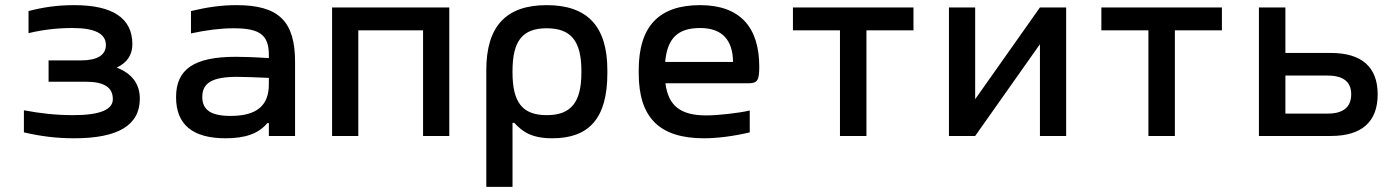

<svg xmlns="http://www.w3.org/2000/svg" viewBox="-20 -529 5440 747"><path d="M295 -294H169V-211H314C384 -211 419 -190 419 -143C419 -102 368 -81 265 -81C198 -81 135 -88 73 -100V-14C138 1 198 9 269 9C438 9 524 -41 524 -145C524 -202 494 -243 434 -266C475 -285 495 -316 495 -357C495 -458 419 -509 269 -509C203 -509 149 -501 91 -486V-400C145 -413 201 -420 262 -420C349 -420 392 -398 392 -354C392 -315 359 -294 295 -294Z M900 -509C840 -509 786 -501 723 -486V-399C782 -412 839 -419 889 -419C990 -419 1026 -394 1026 -315V-303C965 -307 921 -308 897 -308C734 -308 665 -259 665 -151C665 -43 731 9 858 9C934 9 986 -9 1020 -50H1026V0H1128V-288C1128 -446 1065 -509 900 -509ZM767 -152C767 -207 807 -230 902 -230C931 -230 981 -228 1026 -226V-201C1026 -119 980 -78 877 -78C801 -78 767 -101 767 -152Z M1272 0H1374V-411H1626V0H1728V-500H1272Z M2343 -244V-256C2343 -427 2265 -509 2107 -509C1949 -509 1872 -427 1872 -256V198H1974V-51H1981C2013 -16 2049 9 2129 9C2272 9 2343 -69 2343 -244ZM1974 -247V-253C1974 -370 2013 -419 2107 -419C2201 -419 2242 -370 2242 -253V-247C2242 -130 2201 -81 2107 -81C2013 -81 1974 -130 1974 -247Z M2934 -270C2934 -422 2860 -509 2704 -509C2544 -509 2465 -427 2465 -256V-244C2465 -71 2546 9 2719 9C2770 9 2834 1 2897 -14V-99C2853 -89 2774 -80 2728 -80C2628 -80 2580 -117 2569 -205H2892C2928 -205 2934 -218 2934 -270ZM2568 -288C2576 -380 2617 -420 2704 -420C2790 -420 2831 -373 2832 -288Z M3248 0H3351V-411H3534V-500H3065V-411H3248Z M3672 0H3774L4026 -357V0H4128V-500H4026L3774 -143V-500H3672Z M4448 0H4551V-411H4734V-500H4265V-411H4448Z M4878 0H5158C5278 0 5340 -55 5340 -162C5340 -268 5278 -323 5158 -323H4981V-500H4878ZM4981 -87V-235H5145C5206 -235 5237 -211 5237 -162C5237 -112 5206 -87 5145 -87Z"/></svg>

Font: LT Wave Mono Medium
Style: Regular
Weight: 500
Designer: Daniel Lyons
Version: Version 2.5 (Glyphs App)